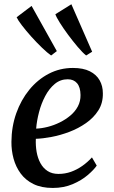

<svg xmlns="http://www.w3.org/2000/svg" viewBox="-20 -894 547 924"><path d="M445.5 -97Q432 -77 402.2 -51.5Q372.5 -26 329.8 -7.8Q287 10.5 234 10.5Q179.5 10.5 141.2 -8.2Q103 -27 79.5 -59Q56 -91 45.2 -130.8Q34.5 -170.5 35 -211.5Q35.5 -284.5 58.2 -348.8Q81 -413 121 -462Q161 -511 214.5 -539Q268 -567 331 -567Q380.5 -567 412.2 -551Q444 -535 459.5 -507.5Q475 -480 475 -445.5Q476 -398.5 453.5 -363Q431 -327.5 394.2 -301.8Q357.5 -276 314 -259.5Q270.5 -243 228 -235Q185.5 -227 152.5 -226Q151 -193.5 156.2 -163.2Q161.5 -133 174.5 -109Q187.5 -85 209 -71Q230.5 -57 261.5 -57Q293 -57 321.8 -67.2Q350.5 -77.5 376 -95.5Q401.5 -113.5 422.5 -136.5ZM306 -512.5Q270.5 -512.5 243.5 -490Q216.5 -467.5 197.5 -431.5Q178.5 -395.5 167.8 -354.2Q157 -313 154 -275Q180.5 -276 210 -283.5Q239.5 -291 267.5 -304.8Q295.5 -318.5 318.5 -337.8Q341.5 -357 354.8 -382Q368 -407 367.5 -437Q367 -474.5 350.8 -493.5Q334.5 -512.5 306 -512.5ZM226 -627Q208 -639.5 182 -664.5Q156 -689.5 130.2 -718.2Q104.5 -747 85.2 -772.2Q66 -797.5 60 -811L132 -865.5L253.5 -648ZM394.5 -627Q377 -641 353.8 -668.5Q330.5 -696 307.5 -727Q284.5 -758 267.8 -784.8Q251 -811.5 246.5 -825.5L323.5 -873.5L423.5 -645Z"/></svg>

Font: Merriweather 24pt Medium
Style: Italic
Weight: 500
Italic angle: -7.8°
Version: Version 2.101